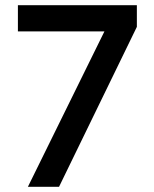

<svg xmlns="http://www.w3.org/2000/svg" viewBox="-20 -720 594 740"><path d="M87.5 0 382.5 -599H49V-700H507.5V-616.5L207.5 0Z"/></svg>

Font: Geologica
Style: Regular
Weight: 400
Designer: Sindre Bremnes, Frode Helland
Foundry: Monokrom Skriftforlag AS
Version: Version 1.010; ttfautohint (v1.8.4.7-5d5b);gftools[0.9.28]